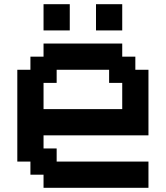

<svg xmlns="http://www.w3.org/2000/svg" viewBox="-20 -1020 790 915"><path d="M562.5 -500V-625H500V-687.5H250V-625H187.5V-500ZM187.5 -125V-187.5H125V-250H62.5V-687.5H125V-750H187.5V-812.5H562.5V-750H625V-687.5H687.5V-375H187.5V-312.5H250V-250H687.5V-125ZM187.5 -875V-1000H312.5V-875ZM437.5 -875V-1000H562.5V-875Z"/></svg>

Font: Better VCR
Style: Regular
Weight: 400
Designer: artdzyk
Foundry: https://fontstruct.com
Version: Version 1.0